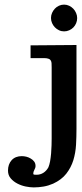

<svg xmlns="http://www.w3.org/2000/svg" viewBox="-20 -626 354 831"><path d="M210 168.9Q189.9 177.7 168.7 181.4Q147.5 185.1 126 185.1Q110.4 185.1 91.1 181.2Q71.8 177.2 55.2 168.5Q38.1 159.7 26.4 146Q14.6 132.3 14.6 112.3Q14.6 85 30.3 67.4Q46.4 49.8 74.2 49.8Q83.5 49.8 93.8 52.2Q104 54.7 112.8 60.1Q121.6 64.9 127.9 73.2Q133.8 81.1 133.8 92.3Q133.8 100.6 128.4 109.9Q124 118.2 124 125Q124 129.4 127.9 129.9Q133.8 130.4 137.7 130.4Q154.8 130.4 168 121.8Q181.2 113.3 189.5 98.1Q193.8 87.9 196.8 72.3Q199.7 55.7 201.2 37.8Q202.6 20 203.1 2.9Q203.6 -14.2 203.6 -25.4V-334Q203.6 -345.7 203.1 -353.5Q202.1 -361.3 198.7 -365.7Q195.8 -370.1 189 -372.1Q182.1 -374.5 169.4 -374.5H114.7H113.3H112.3V-376V-378.9V-427.2V-428.2V-429.7H113.3H114.7L308.6 -431.2H309.6H311V-430.2V-428.7V-68.4Q311 -34.2 309.1 0.5Q307.1 35.6 297.4 67.4Q287.6 99.1 267.1 125.5Q246.6 151.9 210 168.9ZM200.7 -548.3Q200.7 -559.6 205.3 -570.1Q210 -580.6 217.5 -588.6Q225.1 -596.7 235.4 -601.3Q245.6 -606 257.3 -606Q269 -606 279.3 -601.1Q289.6 -596.2 297.1 -588.4Q304.7 -580.6 309.3 -569.8Q314 -559.1 314 -547.9Q314 -536.1 309.6 -525.6Q305.2 -515.1 297.6 -507.3Q290 -499.5 279.5 -494.9Q269 -490.2 257.3 -490.2Q245.6 -490.2 235.4 -495.1Q225.1 -500 217.5 -507.8Q210 -515.6 205.3 -526.1Q200.7 -536.6 200.7 -548.3Z"/></svg>

Font: RIT Rachana
Style: Bold
Weight: 700
Designer: Hussain KH
Version: 1.5.2